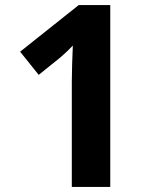

<svg xmlns="http://www.w3.org/2000/svg" viewBox="-20 -734 612 754"><path d="M413 0V-714H289L59 -531L132 -440L214 -506C233 -522 259 -547 266 -555C264 -512 262 -447 262 -413V0Z"/></svg>

Font: Noto Sans Gunjala Gondi
Style: Bold
Weight: 700
Designer: Ek Type
Foundry: Ek Type
Version: Version 1.004